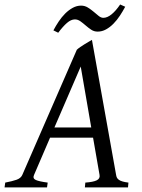

<svg xmlns="http://www.w3.org/2000/svg" viewBox="-37 -817 617 837"><path d="M200.2 -261.2H360.8L314.9 -526.9ZM521 0H333L335 -21Q369.6 -23.4 384.8 -31Q399.9 -38.6 397 -54.2L368.7 -216.8H181.2L111.3 -54.2Q104.5 -39.1 118.9 -32.5Q133.3 -25.9 170.9 -21L168 0H-17.1L-14.2 -21Q16.6 -26.9 35.2 -33.4Q53.7 -40 60.1 -54.2L297.9 -600.1Q304.2 -606 313 -612.1Q321.8 -618.2 331.1 -623.8Q340.3 -629.4 348.9 -634.5Q357.4 -639.6 363.8 -643.1L469.2 -54.2Q470.2 -47.4 472.9 -42.2Q475.6 -37.1 481.4 -33Q487.3 -28.8 497.3 -25.9Q507.3 -22.9 522.9 -21ZM508.8 -787.6Q498.5 -768.1 485.6 -748.5Q472.7 -729 457.5 -713.6Q442.4 -698.2 425 -688.7Q407.7 -679.2 388.7 -679.2Q373 -679.2 360.6 -687.5Q348.1 -695.8 336.7 -705.8Q325.2 -715.8 313.7 -724.1Q302.2 -732.4 289.6 -732.4Q272.5 -732.4 254.9 -717Q237.3 -701.7 216.8 -674.3L195.8 -684.6Q206.1 -704.1 219 -723.4Q231.9 -742.7 247.3 -758.1Q262.7 -773.4 280.3 -783Q297.9 -792.5 316.4 -792.5Q332.5 -792.5 345.9 -784.2Q359.4 -775.9 371.1 -765.9Q382.8 -755.9 393.1 -747.6Q403.3 -739.3 413.6 -739.3Q430.7 -739.3 449.5 -754.6Q468.3 -770 486.8 -797.4L508.8 -787.6Z"/></svg>

Font: Gentium
Style: Italic
Weight: 400
Italic angle: -7°
Designer: J. Victor Gaultney
Version: Version 1.02; 2005; OFL release